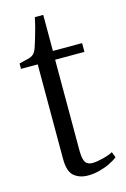

<svg xmlns="http://www.w3.org/2000/svg" viewBox="-106 -713 506 772"><g transform="rotate(-15 147.0 -327.0)"><path d="M162.5 8Q128 8 105 -10.8Q82 -29.5 82 -83V-476H12.5V-498.5Q17.5 -500 27.5 -502.2Q37.5 -504.5 47.8 -507Q58 -509.5 62 -511.5Q69 -515 73.2 -519Q77.5 -523 80.8 -528.8Q84 -534.5 87 -543Q91 -554.5 97.2 -574.8Q103.5 -595 109.8 -618.8Q116 -642.5 120 -662.5H155V-512.5H276.5V-476H154.5V-101Q154.5 -74 158.8 -60Q163 -46 171.8 -41Q180.5 -36 193 -36Q210.5 -36 237.8 -43Q265 -50 278.5 -58L287.5 -34.5Q275.5 -24.5 255 -14.5Q234.5 -4.5 210.2 1.8Q186 8 162.5 8Z"/></g></svg>

Font: Merriweather 120pt Light
Style: Regular
Weight: 300
Version: Version 2.100